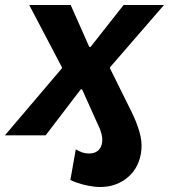

<svg xmlns="http://www.w3.org/2000/svg" viewBox="-56 -540 675 766"><path d="M478.8 -72.6Q497 -31.4 504.6 3.3Q512.2 38 506 74.2Q493.8 139.4 443.6 175.4Q393.4 211.4 324 205.2Q299 202.6 272.9 195.6Q246.8 188.6 224.8 178L246.4 55.6Q269.8 71 294.8 72.2Q320.4 73.8 335 60.9Q349.6 48 351.6 26.2Q353.2 10.2 348.5 -7Q343.8 -24.2 333.2 -50.4L465.8 -100.4Q472.6 -86.8 478.8 -72.6ZM191 -267.6V-271.6L60.6 -520H226L300.2 -352.8H305.4L437 -520H598.2L383.2 -271.8L382.6 -267.8L468.6 -94.2L352.4 -3.6L271.4 -183.6H266.2L126 0H-36.4Z"/></svg>

Font: Fixel Italic Variable Display Thin
Style: Italic
Weight: 100
Italic angle: -10°
Designer: AlfaBravo + MacPaw
Foundry: Kyrylo Tkachov, Marchela Mozhyna, Serhii Makarenko, Maria Weinstein, Zakhar Kryvoshyya
Version: Version 1.210;Glyphs 3.2 (3217)